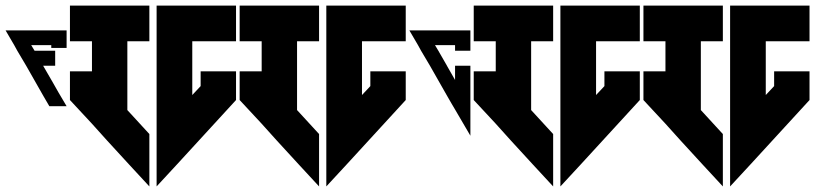

<svg xmlns="http://www.w3.org/2000/svg" viewBox="-20 -717 2925 689"><path d="M0 -608 31 -555 42 -535 74 -481 136 -372 157 -336H219L190 -385L169 -422L136 -479L135 -481H178V-535H104L92 -555H154H164V-545H219V-555V-608H164H123H61Z M231 -697V-569H310V-461H231V-358L310 -273L319 -263L364 -213L442 -128L516 -48V-236L437 -322V-569H516V-697ZM542 -697V-569V-236V-48L616 -128L827 -358V-461H700V-408L670 -376V-569H827V-697H670Z M840 -697V-569H919V-461H840V-358L919 -273L928 -263L973 -213L1051 -128L1125 -48V-236L1046 -322V-569H1125V-697ZM1151 -697V-569V-236V-48L1225 -128L1436 -358V-461H1309V-408L1279 -376V-569H1436V-697H1279Z M1449 -608 1480 -555 1491 -535 1523 -481 1585 -372 1600 -346 1613 -324 1668 -230V-283V-481H1613V-430L1585 -479L1584 -481L1553 -535L1541 -555H1603H1613V-535H1668V-555V-608H1613H1572H1510Z M1680 -697V-569H1759V-461H1680V-358L1759 -273L1768 -263L1813 -213L1891 -128L1965 -48V-236L1886 -322V-569H1965V-697ZM1991 -697V-569V-236V-48L2065 -128L2276 -358V-461H2149V-408L2119 -376V-569H2276V-697H2119Z M2289 -697V-569H2368V-461H2289V-358L2368 -273L2377 -263L2422 -213L2500 -128L2574 -48V-236L2495 -322V-569H2574V-697ZM2600 -697V-569V-236V-48L2674 -128L2885 -358V-461H2758V-408L2728 -376V-569H2885V-697H2728Z"/></svg>

Font: ABC-Triangle-Monogram
Style: Regular
Weight: 400
Designer: Sadat Fauzi
Foundry: Intuisi Creative
Version: Version 001.000